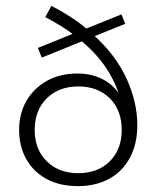

<svg xmlns="http://www.w3.org/2000/svg" viewBox="-20 -623 531 653"><path d="M245 10Q183 10 138 -14.5Q93 -39 69 -82.5Q45 -126 45 -181Q45 -237 70 -280Q95 -323 139.5 -348Q184 -373 244 -373Q278 -373 307 -363Q336 -353 358.5 -334Q381 -315 395 -287L389 -288Q373 -345 338.5 -395.5Q304 -446 249 -490L270 -487L122 -427L109 -460L240 -513L233 -503Q211 -520 186.5 -535Q162 -550 134 -565L155 -603Q190 -585 221.5 -564.5Q253 -544 283 -518L261 -521L393 -574L406 -542L287 -494L296 -506Q373 -437 410 -356.5Q447 -276 447 -197Q447 -134 422 -87Q397 -40 351.5 -15Q306 10 245 10ZM246 -34Q313 -34 353.5 -74.5Q394 -115 394 -181Q394 -248 353.5 -288.5Q313 -329 246 -329Q180 -329 139 -288.5Q98 -248 98 -181Q98 -115 139 -74.5Q180 -34 246 -34Z"/></svg>

Font: Rokkitt Light
Style: Regular
Weight: 300
Version: Version 3.103